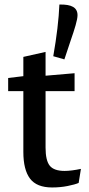

<svg xmlns="http://www.w3.org/2000/svg" viewBox="-20 -817 393 847"><path d="M337 -72 327 -10Q311 -3 278.5 3.5Q246 10 210 10Q142 10 112.5 -29Q83 -68 83 -147V-415H16V-473L83 -481V-566L181 -588V-483L309 -494V-415H181V-166Q181 -109 199.5 -86Q218 -63 265 -63Q294 -63 337 -72ZM242 -797Q283 -798 302.5 -786.5Q322 -775 322 -750Q322 -735 313.5 -705.5Q305 -676 293 -642L264 -555L215 -569Q238 -700 242 -797Z"/></svg>

Font: Enriqueta Medium
Style: Regular
Weight: 500
Designer: Viviana Monsalve, Gustavo Ibarra
Foundry: 72Puntos
Version: Version 2.000